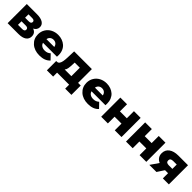

<svg xmlns="http://www.w3.org/2000/svg" viewBox="424 -2140 3840 3840"><g transform="rotate(45 2344.0 -219.5)"><path d="M64 0V-542H355Q460.9 -542 519.5 -505.1Q578.1 -468.3 578.1 -400.9Q578.1 -362.3 558.1 -332.3Q538.1 -302.2 501 -284.2Q594.2 -252.4 594.2 -155.8Q594.2 -82.5 537.4 -41.3Q480.5 0 369.1 0ZM233.9 -123H352.1Q420.9 -123 420.9 -172.9Q420.9 -223.1 354 -223.1H233.9ZM233.9 -324.2H337.9Q403.8 -324.2 403.8 -373Q403.8 -419.9 337.9 -419.9H233.9Z M968.8 8.8Q825.7 8.8 737.8 -70.1Q649.9 -148.9 649.9 -272Q649.9 -352.1 688.7 -416Q727.5 -480 795.7 -515.4Q863.8 -550.8 947.8 -550.8Q1008.3 -550.8 1060.8 -531.7Q1113.3 -512.7 1152.8 -477.8Q1192.4 -442.9 1215.1 -389.2Q1237.8 -335.4 1237.8 -270Q1237.8 -253.4 1235.8 -223.1H841.8Q853 -181.6 887.7 -158.9Q922.4 -136.2 974.1 -136.2Q1014.2 -136.2 1042.7 -147.2Q1071.3 -158.2 1099.1 -183.1L1199.2 -79.1Q1122.6 8.8 968.8 8.8ZM838.9 -323.2H1060.1Q1052.7 -366.2 1023.2 -391.1Q993.7 -416 950.2 -416Q905.8 -416 876 -391.1Q846.2 -366.2 838.9 -323.2Z M1286.1 111.8V-151.9H1307.1Q1324.2 -151.9 1337.6 -159.2Q1351.1 -166.5 1360.4 -180.7Q1369.6 -194.8 1376.2 -212.2Q1382.8 -229.5 1387 -253.4Q1391.1 -277.3 1393.3 -300.5Q1395.5 -323.7 1397 -353L1403.8 -542H1904.8V-151.9H1980V111.8H1803.7V0H1462.9V111.8ZM1714.8 -151.9V-391.1H1569.8L1567.9 -338.9Q1565.4 -265.1 1557.4 -221.4Q1549.3 -177.7 1525.9 -151.9Z M2340.3 8.8Q2197.3 8.8 2109.4 -70.1Q2021.5 -148.9 2021.5 -272Q2021.5 -352.1 2060.3 -416Q2099.1 -480 2167.2 -515.4Q2235.4 -550.8 2319.3 -550.8Q2379.9 -550.8 2432.4 -531.7Q2484.9 -512.7 2524.4 -477.8Q2564 -442.9 2586.7 -389.2Q2609.4 -335.4 2609.4 -270Q2609.4 -253.4 2607.4 -223.1H2213.4Q2224.6 -181.6 2259.3 -158.9Q2293.9 -136.2 2345.7 -136.2Q2385.7 -136.2 2414.3 -147.2Q2442.9 -158.2 2470.7 -183.1L2570.8 -79.1Q2494.1 8.8 2340.3 8.8ZM2210.4 -323.2H2431.6Q2424.3 -366.2 2394.8 -391.1Q2365.2 -416 2321.8 -416Q2277.3 -416 2247.6 -391.1Q2217.8 -366.2 2210.4 -323.2Z M2710.4 0V-542H2899.4V-340.8H3094.7V-542H3284.7V0H3094.7V-189.9H2899.4V0Z M3412.1 0V-542H3601.1V-340.8H3796.4V-542H3986.3V0H3796.4V-189.9H3601.1V0Z M4454.6 0V-147H4368.7L4272.9 0H4071.8L4191.9 -172.9Q4138.2 -196.3 4109.4 -238Q4080.6 -279.8 4080.6 -337.9Q4080.6 -434.6 4152.8 -488.3Q4225.1 -542 4350.6 -542H4624V0ZM4454.6 -269V-392.1H4355Q4274.9 -392.1 4274.9 -331.1Q4274.9 -298.8 4294.7 -283.9Q4314.5 -269 4354 -269Z"/></g></svg>

Font: Montserrat ExtraBold
Style: Regular
Weight: 800
Designer: Julieta Ulanovsky
Foundry: Julieta Ulanovsky
Version: Version 9.000